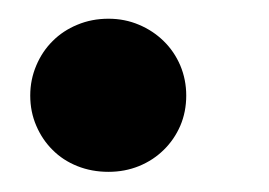

<svg xmlns="http://www.w3.org/2000/svg" viewBox="-20 -172 280 200"><path d="M11.5 -72.5Q11.5 -89 17.8 -103.8Q24 -118.5 34.8 -129.2Q45.5 -140 60.5 -146.2Q75.5 -152.5 93 -152.5Q110 -152.5 124.8 -146.2Q139.5 -140 150.5 -129.2Q161.5 -118.5 167.8 -103.8Q174 -89 174 -72.5Q174 -55.5 167.8 -41Q161.5 -26.5 150.5 -15.8Q139.5 -5 124.8 1Q110 7 93 7Q75.5 7 60.5 1Q45.5 -5 34.8 -15.8Q24 -26.5 17.8 -41Q11.5 -55.5 11.5 -72.5Z"/></svg>

Font: Lato Heavy
Style: Italic
Weight: 800
Italic angle: -7°
Designer: Lukasz Dziedzic
Foundry: tyPoland Lukasz Dziedzic
Version: Version 2.007; 2014-02-27